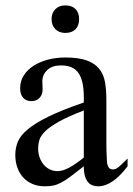

<svg xmlns="http://www.w3.org/2000/svg" viewBox="-20 -669 484 698"><path d="M443.8 -64.5Q388.7 8.3 336.9 8.3Q326.2 8.3 316.7 4.9Q307.1 1.5 300 -6.8Q293 -15.1 288.8 -29.1Q284.7 -43 284.7 -64.5Q255.4 -41.5 236.1 -27.1Q216.8 -12.7 201.9 -4.9Q187 2.9 173.6 5.6Q160.2 8.3 142.6 8.3Q118.7 8.3 99.1 0.2Q79.6 -7.8 65.4 -22.7Q51.3 -37.6 43.5 -58.8Q35.6 -80.1 35.6 -106Q35.6 -130.9 44.7 -153.3Q53.7 -175.8 80.6 -198.5Q107.4 -221.2 156.2 -245.1Q205.1 -269 284.7 -296.4V-314.9Q284.7 -347.2 279.5 -369.1Q274.4 -391.1 264.2 -405Q253.9 -418.9 238.3 -425Q222.7 -431.2 201.2 -431.2Q170.4 -431.2 152.8 -415.3Q135.3 -399.4 133.8 -376.5L134.8 -347.2Q135.7 -326.2 124.3 -313.7Q112.8 -301.3 94.2 -301.3Q74.7 -301.3 64 -313.7Q53.2 -326.2 53.2 -348.1Q53.2 -374.5 66.7 -395.3Q80.1 -416 102.8 -430.4Q125.5 -444.8 155 -452.4Q184.6 -460 216.8 -460Q265.1 -460 294.7 -449.5Q324.2 -439 340.3 -419.2Q356.4 -399.4 361.6 -371.1Q366.7 -342.8 366.7 -307.6V-155.3Q366.7 -124 367.7 -104Q368.7 -84 369.1 -77.1Q371.6 -64 376.5 -58.6Q381.3 -53.2 390.6 -53.2Q395 -53.2 398.9 -54.4Q402.8 -55.7 408.2 -59.6Q413.6 -63.5 421.9 -71.3Q430.2 -79.1 443.8 -92.8ZM284.7 -267.6Q228 -245.6 195.1 -227.3Q162.1 -209 145 -192.4Q127.9 -175.8 123.3 -160.4Q118.7 -145 118.7 -128.9Q118.7 -111.3 124 -96.7Q129.4 -82 138.4 -71Q147.5 -60.1 159.9 -53.7Q172.4 -47.4 186.5 -46.9Q205.6 -45.9 229.7 -58.6Q253.9 -71.3 284.7 -96.2ZM267.6 -599.6Q267.6 -575.7 254.4 -562.5Q241.2 -549.3 217.3 -549.3Q194.8 -549.3 181.2 -563Q167.5 -576.7 167.5 -599.6Q167.5 -622.1 181.2 -635.7Q194.8 -649.4 217.3 -649.4Q241.2 -649.4 254.4 -636.2Q267.6 -623 267.6 -599.6Z"/></svg>

Font: Doulos SIL Am
Style: Regular
Weight: 400
Designer: Walt Agee, Victor Gaultney, Peter Martin, Debbi Hosken, Becca Hirsbrunner
Foundry: SIL International
Version: Version 5.000